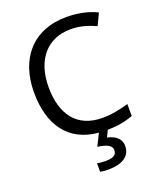

<svg xmlns="http://www.w3.org/2000/svg" viewBox="-171 -829 975 1173"><g transform="rotate(-20 316.0 -242.0)"><path d="M473 139C473 88 434 64 386 53L407 10C476 9 524 -1 573 -19V-97C519 -81 464 -69 402 -69C238 -69 156 -180 156 -357C156 -536 250 -645 403 -645C467 -645 521 -626 565 -606L601 -682C547 -709 477 -724 404 -724C183 -724 61 -574 61 -358C61 -147 157 -8 350 8L311 86C362 93 402 106 402 141C402 174 376 185 328 185C309 185 287 183 275 180V235C286 238 305 240 325 240C423 240 473 203 473 139Z"/></g></svg>

Font: Noto Sans Kayah Li
Style: Regular
Weight: 400
Designer: Monotype Design Team, Sérgio Martins
Foundry: Monotype Imaging Inc.
Version: Version 2.002